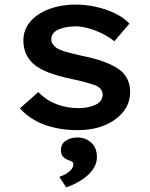

<svg xmlns="http://www.w3.org/2000/svg" viewBox="-20 -558 656 838"><path d="M319 10Q239 10 174.5 -13.5Q110 -37 67 -85L147 -156Q181 -121 226 -103.5Q271 -86 323 -86Q342 -86 361 -89.5Q380 -93 395.5 -100Q411 -107 419.5 -118.5Q428 -130 428 -145Q428 -171 398 -185Q380 -191 354 -198.5Q328 -206 294 -213Q236 -225 193.5 -241Q151 -257 125 -280Q104 -299 93 -324.5Q82 -350 82 -382Q82 -417 99.5 -446Q117 -475 148.5 -495.5Q180 -516 221.5 -527Q263 -538 310 -538Q353 -538 397 -528.5Q441 -519 479.5 -501Q518 -483 545 -455L479 -378Q457 -396 428 -410.5Q399 -425 368 -434Q337 -443 310 -443Q290 -443 270 -439.5Q250 -436 235.5 -429.5Q221 -423 212.5 -412.5Q204 -402 204 -387Q203 -376 209.5 -366.5Q216 -357 226 -349Q242 -339 270.5 -331Q299 -323 340 -314Q395 -303 436.5 -287.5Q478 -272 505 -251Q526 -234 537 -210.5Q548 -187 548 -157Q548 -107 517.5 -69.5Q487 -32 436 -11Q385 10 319 10ZM269 260 239 214Q253 209 267.5 201Q282 193 291 182Q300 171 300 160Q300 151 295 147.5Q290 144 278 141Q262 134 254 124.5Q246 115 246 97Q246 71 266.5 56.5Q287 42 318 42Q352 42 377.5 64Q403 86 403 128Q403 151 391.5 171.5Q380 192 361 208.5Q342 225 318.5 238Q295 251 269 260Z"/></svg>

Font: Lexend Exa Medium
Style: Regular
Weight: 500
Designer: Bonnie Shaver-Troup, Thomas Jockin
Foundry: Lexend
Version: Version 1.007